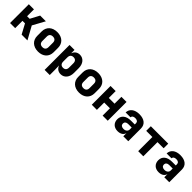

<svg xmlns="http://www.w3.org/2000/svg" viewBox="413 -2177 3974 3974"><g transform="rotate(45 2400.0 -190.0)"><path d="M74 0H224V-214H298L413 0H583L427 -283L573 -550H406L299 -349H224V-550H74Z M900 10C1047 10 1140 -78 1140 -210V-340C1140 -472 1047 -560 900 -560C753 -560 660 -472 660 -340V-210C660 -78 753 10 900 10ZM900 -120C842 -120 810 -152 810 -210V-340C810 -398 842 -430 900 -430C958 -430 990 -398 990 -340V-210C990 -152 958 -120 900 -120Z M1266 180H1416V30L1412 -98C1436 -30 1489 10 1562 10C1668 10 1740 -78 1740 -205V-345C1740 -472 1668 -560 1562 -560C1489 -560 1435 -520 1411 -450V-550H1266ZM1504 -120C1447 -120 1416 -154 1416 -215V-335C1416 -396 1447 -430 1504 -430C1559 -430 1590 -398 1590 -340V-210C1590 -152 1559 -120 1504 -120Z M2100 10C2247 10 2340 -78 2340 -210V-340C2340 -472 2247 -560 2100 -560C1953 -560 1860 -472 1860 -340V-210C1860 -78 1953 10 2100 10ZM2100 -120C2042 -120 2010 -152 2010 -210V-340C2010 -398 2042 -430 2100 -430C2158 -430 2190 -398 2190 -340V-210C2190 -152 2158 -120 2100 -120Z M2466 0H2616V-214H2784V0H2934V-550H2784V-349H2616V-550H2466Z M3229 10C3316 10 3375 -30 3389 -95V0H3534V-370C3534 -490 3448 -560 3303 -560C3164 -560 3078 -491 3074 -383H3216C3219 -422 3250 -442 3301 -442C3354 -442 3384 -417 3384 -376V-341H3276C3133 -341 3051 -273 3051 -162C3051 -59 3120 10 3229 10ZM3282 -110C3227 -110 3196 -139 3196 -181C3196 -222 3226 -251 3279 -251H3384V-195C3384 -144 3345 -110 3282 -110Z M3825 0H3975V-415H4155V-550H3645V-415H3825Z M4429 10C4516 10 4575 -30 4589 -95V0H4734V-370C4734 -490 4648 -560 4503 -560C4364 -560 4278 -491 4274 -383H4416C4419 -422 4450 -442 4501 -442C4554 -442 4584 -417 4584 -376V-341H4476C4333 -341 4251 -273 4251 -162C4251 -59 4320 10 4429 10ZM4482 -110C4427 -110 4396 -139 4396 -181C4396 -222 4426 -251 4479 -251H4584V-195C4584 -144 4545 -110 4482 -110Z"/></g></svg>

Font: JetBrains Mono ExtraBold
Style: Regular
Weight: 800
Monospace: yes
Designer: Philipp Nurullin, Konstantin Bulenkov
Foundry: JetBrains
Version: Version 2.305